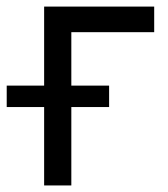

<svg xmlns="http://www.w3.org/2000/svg" viewBox="-81 -566 513 586"><path d="M389.6 -545.9V-467.8H136.7V0H53.7V-545.9ZM-60.5 -239.3V-304.7H252V-239.3Z"/></svg>

Font: Inter Tight
Style: Regular
Weight: 400
Designer: Rasmus Andersson
Foundry: rsms
Version: Version 3.002